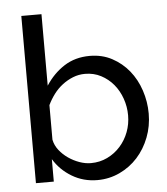

<svg xmlns="http://www.w3.org/2000/svg" viewBox="-53 -777 728 835"><g transform="rotate(-5 311.5 -360.0)"><path d="M339 10Q278 10 228 -20Q178 -50 149 -98V0H71V-730H159V-418Q192 -469 240 -500Q288 -531 352 -531Q406 -531 449 -508Q492 -485 522.5 -447.5Q553 -410 569.5 -360.5Q586 -311 586 -259Q586 -204 567 -155Q548 -106 515 -69.5Q482 -33 436.5 -11.5Q391 10 339 10ZM317 -66Q356 -66 389 -82Q422 -98 446 -125Q470 -152 483 -186.5Q496 -221 496 -259Q496 -297 483.5 -332.5Q471 -368 448.5 -395Q426 -422 394.5 -438.5Q363 -455 325 -455Q297 -455 272 -445Q247 -435 225.5 -418.5Q204 -402 187.5 -380Q171 -358 159 -333V-182Q164 -157 180.5 -136Q197 -115 219.5 -99.5Q242 -84 267.5 -75Q293 -66 317 -66Z"/></g></svg>

Font: Raleway Medium Alt1
Style: Regular
Weight: 500
Designer: Matt McInerney, Pablo Impallari, Rodrigo Fuenzalida
Foundry: Matt McInerney, Pablo Impallari, Rodrigo Fuenzalida
Version: Version 3.000g; ttfautohint (v1.5) -l 8 -r 28 -G 28 -x 14 -D